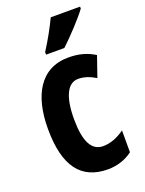

<svg xmlns="http://www.w3.org/2000/svg" viewBox="-146 -836 692 917"><g transform="rotate(-20 199.5 -378.0)"><path d="M380 -756V-766H231C210 -722 183 -672 149 -619V-606H242C288 -649 353 -719 380 -756ZM241 10C286 10 331 -4 366 -31V-142C330 -116 293 -102 256 -102C198 -102 169 -158 169 -271C169 -384 199 -445 253 -445C283 -445 311 -435 341 -417L377 -521C339 -545 297 -557 244 -557C100 -557 36 -437 36 -270C36 -80 104 10 241 10Z"/></g></svg>

Font: Noto Sans Myanmar UI ExtraCondensed
Style: Bold
Weight: 700
Width: 2
Designer: Monotype Design Team
Foundry: Monotype Imaging Inc.
Version: Version 2.103